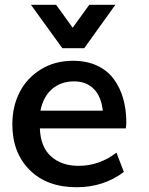

<svg xmlns="http://www.w3.org/2000/svg" viewBox="-20 -766 620 797"><path d="M147.9 -306.6H406.7Q400.4 -365.7 369.1 -397Q337.9 -428.2 288.1 -428.2Q232.4 -428.2 195.8 -396.2Q159.2 -364.3 147.9 -306.6ZM297.9 11.2Q174.8 11.2 103 -60.5Q31.2 -132.3 31.2 -250Q31.2 -323.2 61 -382.3Q90.8 -441.4 148.9 -477.5Q207 -513.7 283.2 -513.7Q339.4 -513.7 382.3 -493.9Q425.3 -474.1 451.7 -438.5Q478 -403.3 491.2 -357.4Q504.4 -311.5 504.4 -255.4Q504.4 -250 503.7 -244.6Q502.9 -239.3 502 -232.9H145.5Q148.4 -155.8 191.9 -116.7Q235.4 -77.6 306.2 -77.6Q392.1 -77.6 463.4 -132.3L494.1 -52.2Q410.2 11.2 297.9 11.2ZM238.8 -565.9 108.4 -746.1H212.9L281.7 -650.9L350.6 -746.1H459L329.6 -565.9Z"/></svg>

Font: Ride Light
Style: Bold
Weight: 600
Version: Version 3.000